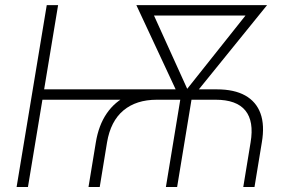

<svg xmlns="http://www.w3.org/2000/svg" viewBox="-20 -748 1157 768"><path d="M334 0 363.3 -178.2Q374.5 -247.1 407 -294.4Q439.5 -341.8 491.5 -366.2Q543.5 -390.6 611.8 -390.6H847.2Q917 -390.6 960.9 -366Q1004.9 -341.3 1022 -294.2Q1039.1 -247.1 1027.3 -178.2L998 0H953.1L982.4 -178.7Q996.6 -262.7 961.4 -305.9Q926.3 -349.1 842.3 -349.1H607.4Q524.9 -349.1 473.6 -306.2Q422.4 -263.2 408.2 -178.7L378.9 0ZM46.4 0 167 -727.5H212.4L91.8 0ZM134.8 -349.1 141.6 -390.6H649.9L643.1 -349.1ZM643.6 0 705.1 -373.5H750L688.5 0ZM706.1 -340.3 525.4 -727.5H577.1L737.8 -373L727.5 -340.3ZM714.4 -340.3V-374.5L995.1 -727.5H1048.3L736.3 -342.3ZM556.6 -686 563.5 -727.5H1006.8L999.5 -686Z"/></svg>

Font: Inter 24pt ExtraLight
Style: Italic
Weight: 250
Italic angle: -9.3988°
Version: Version 4.001;git-66647c0bb